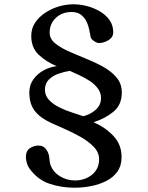

<svg xmlns="http://www.w3.org/2000/svg" viewBox="-20 -811 690 897"><path d="M452 -353Q452 -378 437 -398Q422 -418 399 -433Q376 -448 351 -459.5Q326 -471 306 -480Q280 -476 253 -466.5Q226 -457 208 -439Q190 -421 190 -392Q190 -364 209 -344Q228 -324 257 -309.5Q286 -295 316.5 -285.5Q347 -276 369 -268Q402 -276 427 -298Q452 -320 452 -353ZM549 -379Q549 -321 510 -289Q471 -257 417 -240Q471 -217 509.5 -176.5Q548 -136 548 -77Q548 -37 528.5 -9.5Q509 18 476.5 34.5Q444 51 405 58.5Q366 66 328 66Q266 66 210 47Q154 28 116 -26Q109 -36 105 -51Q101 -66 101 -77Q101 -106 119.5 -118.5Q138 -131 160 -131Q183 -131 195.5 -113.5Q208 -96 210 -77Q211 -67 212 -58.5Q213 -50 216 -40Q229 -6 261 13Q293 32 330 32Q377 32 410 5Q443 -22 443 -67Q443 -99 418 -125Q393 -151 355.5 -172Q318 -193 280 -209.5Q242 -226 216 -238Q167 -261 142 -293.5Q117 -326 117 -379Q117 -413 135 -439Q153 -465 182.5 -481.5Q212 -498 245 -502Q196 -522 161 -555Q126 -588 126 -643Q126 -678 144 -705Q162 -732 191.5 -751.5Q221 -771 255.5 -781Q290 -791 323 -791Q353 -791 385 -783Q417 -775 445.5 -758.5Q474 -742 491.5 -717.5Q509 -693 509 -660Q509 -637 487 -623.5Q465 -610 442 -610Q433 -610 421 -618Q409 -626 405 -633Q403 -638 402 -646.5Q401 -655 399 -660Q396 -682 387 -704Q378 -726 360.5 -740.5Q343 -755 315 -755Q270 -755 241 -727.5Q212 -700 212 -659Q212 -630 236.5 -609.5Q261 -589 299 -572Q337 -555 380.5 -537.5Q424 -520 462 -499Q500 -478 524.5 -449Q549 -420 549 -379Z"/></svg>

Font: Kaisei Tokumin ExtraBold
Style: Regular
Weight: 800
Designer: Font-Kai, 金井和夫
Foundry: KAZUO KANAI
Version: Version 5.003